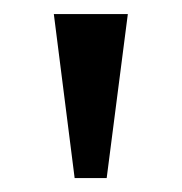

<svg xmlns="http://www.w3.org/2000/svg" viewBox="-20 -734 260 275"><path d="M132.8 -479H86.9L57.1 -713.9H163.1Z"/></svg>

Font: Sitara
Style: Regular
Weight: 400
Designer: Neelakash Kshetrimayum
Foundry: Neelakash Kshetrimayum
Version: Version 1.000;PS Version 1.000;PS 1.0;hotconv 1.;hotconv 1.0